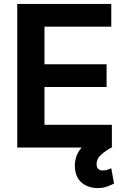

<svg xmlns="http://www.w3.org/2000/svg" viewBox="-20 -750 648 980"><path d="M548 -730V-614H207V-422H524V-306H207V-113H551V3H68V-730ZM400 185Q362 155 362 94Q362 59 379 28Q403 -15 459 -41L554 0Q516 21 495 41Q473 60 473 87Q473 120 505 120Q518 120 527 117L548 109L562 187Q540 198 527 202Q505 210 479 210Q433 210 400 185Z"/></svg>

Font: Sinter Bold
Style: Regular
Weight: 700
Foundry: Adobe & rsms
Version: Version 1.000